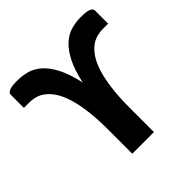

<svg xmlns="http://www.w3.org/2000/svg" viewBox="-188 -896 1059 1059"><g transform="rotate(-45 341.5 -367.0)"><path d="M13.5 -704Q13.5 -718.5 32 -726.2Q50.5 -734 94.5 -734Q133 -734 169.8 -723.8Q206.5 -713.5 238.8 -684.8Q271 -656 297.5 -604.8Q324 -553.5 342 -471Q360 -553.5 386.5 -604.8Q413 -656 445.2 -684.8Q477.5 -713.5 514.2 -723.8Q551 -734 589.5 -734Q633.5 -734 652 -726.2Q670.5 -718.5 670.5 -704V-601.5H628.5Q604.5 -601.5 580.2 -594.8Q556 -588 533.5 -570.5Q511 -553 491.5 -523.2Q472 -493.5 457.5 -447.5Q443 -401.5 434.8 -337.5Q426.5 -273.5 426.5 -187.5V0H257.5V-187.5Q257.5 -273.5 249.2 -337.5Q241 -401.5 226.5 -447.5Q212 -493.5 192.5 -523.2Q173 -553 150.5 -570.5Q128 -588 103.8 -594.8Q79.5 -601.5 55.5 -601.5H13.5Z"/></g></svg>

Font: Lato
Style: Regular
Weight: 900
Designer: Lukasz Dziedzic with Adam Twardoch and Botio Nikoltchev
Foundry: tyPoland Lukasz Dziedzic
Version: Version 2.010; 2014-09-01; http://www.latofonts.com/; ttfaut